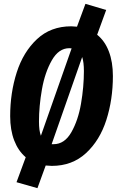

<svg xmlns="http://www.w3.org/2000/svg" viewBox="-20 -847 618 1000"><path d="M568 -451Q568 -329 534 -222.5Q500 -116 428 -49.5Q356 17 250 17Q238 17 218 15L175 133L66 102L114 -28Q75 -61 54 -115.5Q33 -170 33 -242Q33 -363 67 -469.5Q101 -576 172.5 -643Q244 -710 351 -710Q361 -710 381 -708L425 -827L533 -795L486 -666Q526 -634 547 -579Q568 -524 568 -451ZM183 -214Q183 -166 193 -140L353 -595Q349 -596 341 -596Q286 -596 250 -533Q214 -470 198.5 -382Q183 -294 183 -214ZM417 -477Q417 -523 408 -550L249 -96H259Q316 -96 351.5 -158Q387 -220 402 -307.5Q417 -395 417 -477Z"/></svg>

Font: Fira Sans Extra Condensed
Style: Bold Italic
Weight: 700
Width: 3
Italic angle: -8°
Designer: Carrois Corporate & Edenspiekermann AG
Foundry: Carrois Corporate GbR & Edenspiekermann AG
Version: Version 4.203